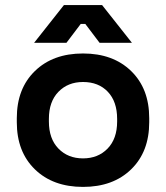

<svg xmlns="http://www.w3.org/2000/svg" viewBox="-20 -720 652 754"><path d="M46 -240V-256Q46 -372 117 -441Q188 -510 306 -510Q424 -510 495 -441Q566 -372 566 -256V-240Q566 -124 495 -55Q424 14 306 14Q188 14 117 -55Q46 -124 46 -240ZM440 -243V-253Q440 -321 403.5 -359.5Q367 -398 306 -398Q247 -398 209.5 -359.5Q172 -321 172 -253V-243Q172 -175 209.5 -136.5Q247 -98 306 -98Q365 -98 402.5 -136.5Q440 -175 440 -243ZM241 -552H114L231 -700H381L498 -552H371L315 -626H297Z"/></svg>

Font: Rootstock Sans Headline
Style: Bold
Weight: 700
Designer: Florian Karsten
Foundry: Florian Karsten
Version: Version 2.000;FEAKit 1.0